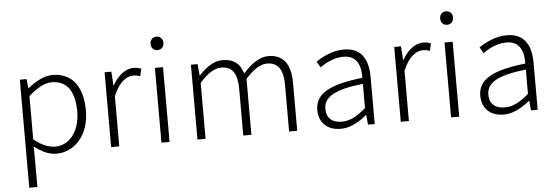

<svg xmlns="http://www.w3.org/2000/svg" viewBox="-58 -941 3950 1365"><g transform="rotate(-5 1917.5 -258.5)"><path d="M100 237H158V46L157 -52C211 -10 264 13 314 13C439 13 549 -93 549 -275C549 -440 477 -547 335 -547C270 -547 208 -509 157 -468H155L148 -534H100ZM310 -38C270 -38 215 -55 158 -103V-412C220 -466 273 -496 324 -496C442 -496 487 -403 487 -274C487 -132 412 -38 310 -38Z M705 0H763V-358C803 -457 859 -493 906 -493C927 -493 938 -490 955 -484L967 -536C950 -544 934 -547 913 -547C851 -547 799 -501 762 -435H760L753 -534H705Z M1064 0H1122V-534H1064ZM1094 -658C1120 -658 1140 -676 1140 -707C1140 -735 1120 -754 1094 -754C1067 -754 1048 -735 1048 -707C1048 -676 1067 -658 1094 -658Z M1321 0H1379V-399C1435 -463 1486 -495 1533 -495C1612 -495 1648 -443 1648 -333V0H1706V-399C1763 -463 1812 -495 1860 -495C1938 -495 1975 -443 1975 -333V0H2033V-341C2033 -478 1980 -547 1874 -547C1811 -547 1753 -505 1693 -439C1674 -505 1631 -547 1546 -547C1485 -547 1426 -505 1378 -452H1376L1369 -534H1321Z M2343 13C2412 13 2475 -24 2528 -68H2532L2538 0H2586V-338C2586 -456 2541 -547 2413 -547C2327 -547 2253 -505 2213 -478L2238 -435C2276 -462 2336 -496 2406 -496C2507 -496 2529 -414 2527 -335C2293 -309 2188 -252 2188 -135C2188 -35 2257 13 2343 13ZM2355 -37C2295 -37 2246 -64 2246 -138C2246 -219 2317 -269 2527 -292V-119C2465 -65 2414 -37 2355 -37Z M2772 0H2830V-358C2870 -457 2926 -493 2973 -493C2994 -493 3005 -490 3022 -484L3034 -536C3017 -544 3001 -547 2980 -547C2918 -547 2866 -501 2829 -435H2827L2820 -534H2772Z M3131 0H3189V-534H3131ZM3161 -658C3187 -658 3207 -676 3207 -707C3207 -735 3187 -754 3161 -754C3134 -754 3115 -735 3115 -707C3115 -676 3134 -658 3161 -658Z M3506 13C3575 13 3638 -24 3691 -68H3695L3701 0H3749V-338C3749 -456 3704 -547 3576 -547C3490 -547 3416 -505 3376 -478L3401 -435C3439 -462 3499 -496 3569 -496C3670 -496 3692 -414 3690 -335C3456 -309 3351 -252 3351 -135C3351 -35 3420 13 3506 13ZM3518 -37C3458 -37 3409 -64 3409 -138C3409 -219 3480 -269 3690 -292V-119C3628 -65 3577 -37 3518 -37Z"/></g></svg>

Font: Noto Sans TC Light
Style: Regular
Weight: 300
Designer: Ryoko NISHIZUKA 西塚涼子 (kana, bopomofo & ideographs); Paul D. Hunt (Latin, Greek & Cyrillic); Sandoll Communications 산돌커뮤니
Foundry: Adobe
Version: Version 2.004;hotconv 1.0.118;makeotfexe 2.5.65603